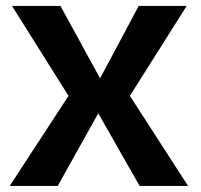

<svg xmlns="http://www.w3.org/2000/svg" viewBox="-20 -612 660 632"><path d="M12 0H170L303.5 -239L439.5 0H599L407.5 -296.5L594.5 -592.5H436.5L309.5 -354L179 -592.5H19.5L205.5 -296.5Z"/></svg>

Font: Anybody Thin SemiBold
Style: Regular
Weight: 600
Version: Version 1.113;gftools[0.9.25]